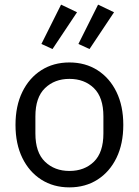

<svg xmlns="http://www.w3.org/2000/svg" viewBox="-20 -798 600 830"><path d="M280 12Q211 12 158.5 -21.5Q106 -55 76.5 -115.5Q47 -176 47 -258Q47 -340 76.5 -400.5Q106 -461 158.5 -494.5Q211 -528 280 -528Q349 -528 401.5 -494.5Q454 -461 483.5 -400.5Q513 -340 513 -258Q513 -176 483.5 -115.5Q454 -55 401.5 -21.5Q349 12 280 12ZM280 -59Q345 -59 386 -99Q427 -139 427 -221V-295Q427 -377 386 -417Q345 -457 280 -457Q216 -457 174.5 -417Q133 -377 133 -295V-221Q133 -139 174.5 -99Q216 -59 280 -59ZM313 -745 207 -586 159 -608 244 -778ZM473 -745 367 -586 319 -608 404 -778Z"/></svg>

Font: IBM Plex Sans Var
Style: Regular
Weight: 400
Designer: Mike Abbink, Paul van der Laan, Pieter van Rosmalen
Foundry: Bold Monday
Version: Version 3.000